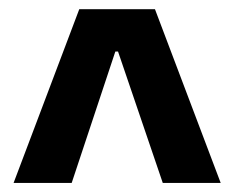

<svg xmlns="http://www.w3.org/2000/svg" viewBox="-20 -717 514 421"><path d="M153.8 -696.8H319.8L463.9 -315.9H336.9L238.8 -604H232.9L137.2 -315.9H9.8Z"/></svg>

Font: Doppio One
Style: Regular
Weight: 400
Designer: Szymon Celej
Foundry: Szymon Celej
Version: Version 1.002